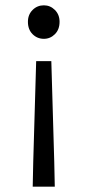

<svg xmlns="http://www.w3.org/2000/svg" viewBox="-20 -518 329 722"><path d="M103 184 105 90 116 -288H173L184 90L186 184ZM145 -372Q120 -372 102.5 -389.5Q85 -407 85 -436Q85 -463 102.5 -480.5Q120 -498 145 -498Q169 -498 186.5 -480.5Q204 -463 204 -436Q204 -407 186.5 -389.5Q169 -372 145 -372Z"/></svg>

Font: Source Sans Pro
Style: Regular
Weight: 400
Designer: Paul D. Hunt
Foundry: Adobe Systems Incorporated
Version: Version 2.021;PS 2.000;hotconv 1.0.86;makeotf.lib2.5.63406